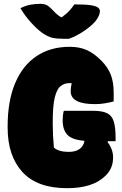

<svg xmlns="http://www.w3.org/2000/svg" viewBox="-20 -965 640 1005"><path d="M314 -385H467Q514 -385 539.5 -373Q565 -361 575 -330.5Q585 -300 585 -245V-226H544V-220Q557 -203 564.5 -183Q572 -163 572 -141Q572 -83 532 -45Q467 20 331 20Q174 20 97 -65Q20 -150 20 -296V-304Q20 -436 59 -529Q98 -622 171 -671Q244 -720 345 -720Q395 -720 433 -703.5Q471 -687 510 -648Q544 -614 559.5 -575Q575 -536 575 -481V-434Q556 -429 531 -424.5Q506 -420 477 -420Q350 -420 350 -487Q350 -495 351 -504.5Q352 -514 355 -530Q350 -530 343 -530Q317 -530 297 -514Q277 -498 266.5 -454Q256 -410 256 -326V-318Q256 -261 262 -193Q286 -170 340 -170Q376 -170 397 -185.5Q418 -201 422 -228Q358 -233 333 -259Q308 -285 308 -336Q308 -363 314 -385ZM341 -762H312Q276 -762 253 -767.5Q230 -773 201 -793Q172 -814 141 -848.5Q110 -883 87 -922Q114 -936 140 -940.5Q166 -945 191 -945Q211 -945 224 -938.5Q237 -932 252 -916Q261 -906 271.5 -896Q282 -886 299 -875H304Q330 -894 345 -911Q360 -928 369 -942H375Q429 -942 456.5 -937.5Q484 -933 493.5 -925Q503 -917 503 -907Q503 -883 478 -852Q456 -827 418 -801.5Q380 -776 341 -762Z"/></svg>

Font: Recursive Mn Csl St XBk
Style: Regular
Weight: 1000
Monospace: yes
Version: Version 1.079;hotconv 1.0.112;makeotfexe 2.5.65598; ttfautoh